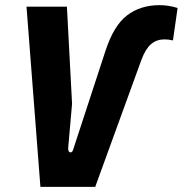

<svg xmlns="http://www.w3.org/2000/svg" viewBox="-20 -726 710 746"><path d="M137 0 83 -700H240L260 -323L245 -152Q244 -136 252.5 -134Q261 -132 265 -147L390 -529Q422 -627 474 -666.5Q526 -706 600 -706Q635 -706 670 -695L652 -569Q643 -571 635 -572Q627 -573 619 -573Q589 -573 567.5 -555Q546 -537 530 -495L350 0Z"/></svg>

Font: Finlandica
Style: Bold Italic
Weight: 700
Italic angle: -8°
Designer: Niklas Ekholm, Juho Hiilivirta, Jaakko Suomalainen
Foundry: Helsinki Type Studio
Version: Version 1.064; ttfautohint (v1.8.4.7-5d5b)